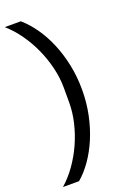

<svg xmlns="http://www.w3.org/2000/svg" viewBox="-174 -817 681 1011"><g transform="rotate(-20 166.0 -312.0)"><path d="M264 -312Q264 -239 250 -172Q236 -105 211.5 -47Q187 11 154 58Q121 105 84 136H-6Q35 100 68.5 52.5Q102 5 126 -48.5Q150 -102 163.5 -159Q177 -216 177 -271V-353Q177 -408 163.5 -465Q150 -522 126 -575.5Q102 -629 68.5 -676.5Q35 -724 -6 -760H84Q121 -728 154 -681.5Q187 -635 211.5 -577Q236 -519 250 -452Q264 -385 264 -312Z"/></g></svg>

Font: IBM Plex Sans Text
Style: Regular
Weight: 450
Designer: Mike Abbink, Paul van der Laan, Pieter van Rosmalen
Foundry: Bold Monday
Version: Version 3.005